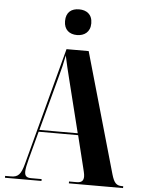

<svg xmlns="http://www.w3.org/2000/svg" viewBox="-61 -980 761 1027"><g transform="rotate(5 319.5 -466.0)"><path d="M322 -794C361 -794 393 -816 393 -863C393 -912 361 -932 322 -932C282 -932 252 -912 252 -863C252 -816 282 -794 322 -794ZM5 0H201V-10H145C120 -10 110 -19 110 -42C110 -57 115 -81 123 -111L163 -261H375L416 -95C420 -77 426 -58 426 -44C426 -23 418 -10 389 -10H348V0H639V-10H631C602 -10 589 -24 576 -69L392 -714H273L105 -83C90 -27 75 -10 37 -10H5ZM166 -271 246 -569C256 -605 264 -638 272 -680C281 -636 290 -601 300 -560L372 -271Z"/></g></svg>

Font: Noto Serif Display ExtraCondensed ExtraBold
Style: Regular
Weight: 800
Width: 2
Designer: Monotype Design Team
Foundry: Monotype Imaging Inc.
Version: Version 2.009